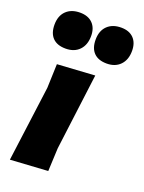

<svg xmlns="http://www.w3.org/2000/svg" viewBox="-143 -781 638 851"><g transform="rotate(20 176.5 -355.5)"><path d="M84 -715Q122 -715 143.5 -693.5Q165 -672 165 -634Q165 -592 141.5 -567.5Q118 -543 77 -543Q37 -543 16 -564.5Q-5 -586 -5 -626Q-5 -668 19 -691.5Q43 -715 84 -715ZM278 -715Q316 -715 337 -693.5Q358 -672 358 -634Q358 -592 334.5 -567.5Q311 -543 271 -543Q231 -543 210 -564.5Q189 -586 189 -626Q189 -668 213 -691.5Q237 -715 278 -715ZM242 -476 196 -116 191 -7 14 4 61 -352 65 -465Z"/></g></svg>

Font: Alegreya Sans Black
Style: Italic
Weight: 900
Italic angle: -7°
Designer: Juan Pablo del Peral
Foundry: Huerta Tipografica
Version: Version 2.007